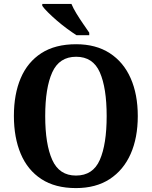

<svg xmlns="http://www.w3.org/2000/svg" viewBox="-20 -951 776 981"><path d="M368 10Q262 10 191.5 -36Q121 -82 86 -165Q51 -248 51 -359Q51 -470 86 -552Q121 -634 191.5 -679.5Q262 -725 369 -725Q470 -725 540.5 -679.5Q611 -634 647.5 -551.5Q684 -469 684 -358Q684 -247 647.5 -164.5Q611 -82 540.5 -36Q470 10 368 10ZM368 -54Q455 -54 490 -134Q525 -214 525 -358Q525 -502 490 -581.5Q455 -661 369 -661Q283 -661 247 -581.5Q211 -502 211 -358Q211 -214 247 -134Q283 -54 368 -54ZM371 -771Q349 -785 322.5 -804.5Q296 -824 270.5 -846Q245 -868 225 -888Q205 -908 196 -921V-931H345Q354 -909 370.5 -882Q387 -855 405 -829Q423 -803 436 -784V-771Z"/></svg>

Font: Noto Serif Lao SemiCondensed
Style: Bold
Weight: 700
Width: 4
Designer: Monotype Design Team
Foundry: Monotype Imaging Inc.
Version: Version 2.003; ttfautohint (v1.8.4.7-5d5b)